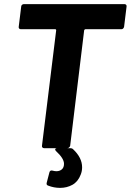

<svg xmlns="http://www.w3.org/2000/svg" viewBox="-20 -720 635 933"><path d="M595 -688 583 -590Q582 -585 578.5 -581.5Q575 -578 570 -578H395Q391 -578 389 -573L321 -12Q320 -7 316 -3.5Q312 0 307 0H194Q189 0 186 -3.5Q183 -7 184 -12L253 -573Q253 -578 248 -578H81Q76 -578 73 -581.5Q70 -585 71 -590L83 -688Q83 -693 87 -696.5Q91 -700 96 -700H585Q590 -700 593 -696.5Q596 -693 595 -688ZM235 109Q245 112 254 112Q270 112 280.5 103Q291 94 291 76Q291 50 253 15Q248 10 248 7Q248 0 259 0H322Q330 0 335 5Q379 46 379 93Q379 112 372 129Q359 163 332 178Q305 193 272 193Q242 193 214 182Q204 179 207 168L220 118Q223 106 235 109Z"/></svg>

Font: Barlow
Style: Bold Italic
Weight: 700
Italic angle: -7°
Designer: Jeremy Tribby
Foundry: Tribby Type
Version: Version 1.422